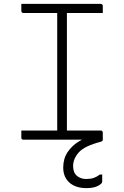

<svg xmlns="http://www.w3.org/2000/svg" viewBox="-20 -720 640 990"><path d="M325 -20H272L275 -31Q275 -51 275 -72Q275 -93 275 -114Q275 -185 275 -255.5Q275 -326 275 -396.5Q275 -467 275 -538Q275 -609 275 -680H331L325 -669Q325 -653 325 -636Q325 -619 325 -602Q325 -529 325 -456.5Q325 -384 325 -311Q325 -238 325 -165.5Q325 -93 325 -20ZM510 0H101Q98 0 96 -0.5Q94 -1 92.5 -2.5Q91 -4 90.5 -6Q90 -8 90 -11Q90 -18 90 -23.5Q90 -29 90 -35Q90 -41 90 -47H499Q503 -47 505 -45.5Q507 -44 508.5 -42Q510 -40 510 -36Q510 -30 510 -24Q510 -18 510 -12.5Q510 -7 510 0ZM90 -700H499Q504 -700 507 -697Q510 -694 510 -689Q510 -684 510 -679.5Q510 -675 510 -671Q510 -667 510 -662.5Q510 -658 510 -653H101Q96 -653 93 -656Q90 -659 90 -664Q90 -669 90 -673.5Q90 -678 90 -682Q90 -686 90 -690.5Q90 -695 90 -700ZM457 -19Q463 -21 476 -16.5Q489 -12 510 0Q510 4 508 6.5Q506 9 499 11Q415 33 386 66Q357 99 357 136Q357 170 376.5 186.5Q396 203 424 203Q447 203 463 197.5Q479 192 495 180H507Q507 185 507 191.5Q507 198 507 204Q507 210 507 217Q507 227 485 238.5Q463 250 426 250Q370 250 338 221.5Q306 193 306 144Q306 98 328.5 64.5Q351 31 385.5 10Q420 -11 457 -19Z"/></svg>

Font: Recursive Monospace Light
Style: Regular
Weight: 300
Version: Version 1.047